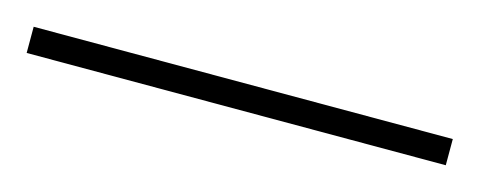

<svg xmlns="http://www.w3.org/2000/svg" viewBox="-21 7 442 177"><g transform="rotate(15 200.0 95.5)"><path d="M0 83H400V108H0Z"/></g></svg>

Font: Noto Serif Sinhala Condensed Thin
Style: Regular
Weight: 100
Width: 3
Designer: Jelle Bosma - Monotype Design Team
Foundry: Monotype Imaging Inc.
Version: Version 2.007; ttfautohint (v1.8.4.7-5d5b)